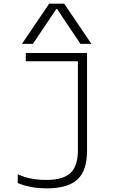

<svg xmlns="http://www.w3.org/2000/svg" viewBox="-20 -1020 640 1050"><path d="M236 10Q189 10 149.5 2.5Q110 -5 77 -19V-67Q111 -51 150 -43.5Q189 -36 233 -36Q325 -36 365.5 -74Q406 -112 406 -199V-685H121V-730H456V-195Q456 -88 404 -39Q352 10 236 10ZM100 -780 249 -1000H331L480 -780H420L292 -971H288L160 -780Z"/></svg>

Font: M PLUS Code Latin Expanded Light
Style: Regular
Weight: 300
Width: 7
Designer: Coji Morishita
Foundry: UNDERFOREST DESIGN
Version: Version 1.002; ttfautohint (v1.8.3)